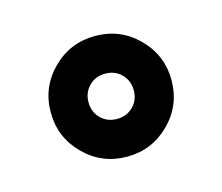

<svg xmlns="http://www.w3.org/2000/svg" viewBox="-48 -774 389 336"><g transform="rotate(-15 146.5 -605.5)"><path d="M37.1 -605.5Q37.1 -650.9 69.1 -682.9Q101.1 -714.8 146.5 -714.8Q191.9 -714.8 223.9 -682.9Q255.9 -650.9 255.9 -605.5Q255.9 -560.1 223.9 -528.1Q191.9 -496.1 146.5 -496.1Q101.1 -496.1 69.1 -528.1Q37.1 -560.1 37.1 -605.5ZM105.5 -605.5Q105.5 -587.9 117.2 -576.2Q128.9 -564.5 146.5 -564.5Q164.1 -564.5 175.8 -576.2Q187.5 -587.9 187.5 -605.5Q187.5 -623 175.8 -634.8Q164.1 -646.5 146.5 -646.5Q128.9 -646.5 117.2 -634.8Q105.5 -623 105.5 -605.5Z"/></g></svg>

Font: Istok
Style: Bold
Weight: 700
Designer: Andrey V. Panov
Foundry: Andrey V. Panov
Version: Version 1.0.1